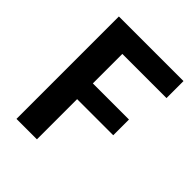

<svg xmlns="http://www.w3.org/2000/svg" viewBox="-200 -825 940 940"><g transform="rotate(45 270.5 -354.5)"><path d="M215.3 0H73.7V-709H521V-591.3H215.3V-387.2H465.3V-278.3H215.3Z"/></g></svg>

Font: Estedad-FD Bold
Style: Regular
Weight: 700
Designer: Amin Abedi
Version: Version 7.3